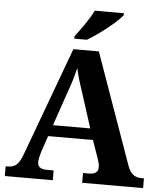

<svg xmlns="http://www.w3.org/2000/svg" viewBox="-61 -984 875 1036"><g transform="rotate(5 376.5 -465.5)"><path d="M313 -784V-771H381C444 -807 543 -886 568 -921V-931H410C389 -886 342 -822 313 -784ZM4 0H264V-53H226C192 -53 177 -66 177 -92C177 -108 184 -133 189 -149L218 -235H461L496 -135C500 -124 505 -107 505 -91C505 -63 485 -53 456 -53H423V0H753V-53H741C703 -53 680 -69 664 -114L451 -714H313L96 -126C74 -66 52 -53 16 -53H4ZM239 -296 304 -485C320 -530 333 -570 343 -615C352 -569 367 -525 382 -480L441 -296Z"/></g></svg>

Font: Noto Serif Telugu
Style: Bold
Weight: 700
Designer: Jelle Bosma - Monotype Design Team
Foundry: Monotype Imaging Inc.
Version: Version 2.005